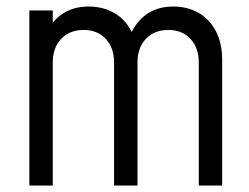

<svg xmlns="http://www.w3.org/2000/svg" viewBox="-20 -575 773 595"><path d="M71 0V-542.5H143.5V-470.5L131.2 -486Q149.9 -518.9 181.2 -536.8Q212.5 -554.8 254.5 -554.8Q305.4 -554.8 343.5 -528.8Q381.6 -502.9 396.8 -452.2L379.5 -454.2Q394.9 -500.8 430.2 -527.8Q465.5 -554.8 517 -554.8Q560.8 -554.8 594.9 -535.4Q629.1 -516 648.8 -478.8Q668.5 -441.6 668.5 -388.8V0H596V-381.2Q596 -427 570.2 -454.6Q544.5 -482.2 501.8 -482.2Q458.2 -482.2 432.1 -454.6Q406 -427 406 -381.2V0H333.5V-381.2Q333.5 -427 307.8 -454.6Q282 -482.2 239.2 -482.2Q195.8 -482.2 169.6 -454.6Q143.5 -427 143.5 -381.2V0Z"/></svg>

Font: Mohave Light
Style: Regular
Weight: 300
Designer: Gumpita Rahayu
Foundry: Tokotype
Version: Version 2.003